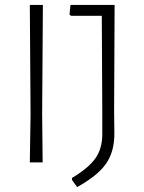

<svg xmlns="http://www.w3.org/2000/svg" viewBox="-20 -659 585 779"><path d="M151 -197 153 0H101L104 -194L101 -639H154ZM443 -212 444 -116Q444 -43 410 5.5Q376 54 293 100L272 71V63Q339 23 367 -16.5Q395 -56 395 -115V-206L393 -595H268L262 -600L266 -639H445Z"/></svg>

Font: Luna Sans Light
Style: Regular
Weight: 300
Designer: Juan Pablo del Peral
Foundry: Huerta Tipografica
Version: Version 2.001; ttfautohint (v1.5)